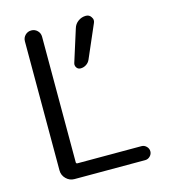

<svg xmlns="http://www.w3.org/2000/svg" viewBox="-109 -841 805 906"><g transform="rotate(-15 293.5 -388.0)"><path d="M168.9 -710.9V-97.7Q168.9 -90.8 175.8 -90.8H488.3Q502 -90.8 512.2 -80.6Q522.5 -70.3 522.5 -56.6Q522.5 -43 512.2 -32.7Q502 -22.5 488.3 -22.5H142.6Q119.1 -22.5 102.1 -39.6Q85 -56.6 85 -80.1V-710.9Q85 -728.5 97.2 -740.7Q109.4 -752.9 127 -752.9Q144.5 -752.9 156.7 -740.7Q168.9 -728.5 168.9 -710.9ZM393.6 -752.9Q410.2 -752.9 418.9 -739.3Q424.8 -731.4 424.8 -722.7Q424.8 -715.8 421.9 -710L352.5 -549.8Q346.7 -536.1 334 -527.8Q321.3 -519.5 306.6 -519.5Q293.9 -519.5 287.1 -529.3Q282.2 -536.1 282.2 -543.9Q282.2 -546.9 283.2 -550.8L333 -708Q338.9 -728.5 356 -740.7Q373 -752.9 393.6 -752.9Z"/></g></svg>

Font: Gen Jyuu Gothic P Normal
Style: Regular
Weight: 300
Designer: [Source Han Sans]
Ryoko NISHIZUKA  (kana & ideographs); Paul D. Hunt (Latin, Greek & Cyrillic); Wenlong ZHANG  (bopomofo
Version: Version 1.002.20150607